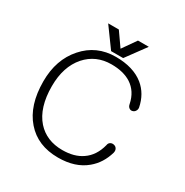

<svg xmlns="http://www.w3.org/2000/svg" viewBox="-196 -1013 1141 1187"><g transform="rotate(30 375.0 -420.0)"><path d="M311.5 -857.4H235.4L336.9 -717.8H422.9L525.4 -857.4H448.2L379.9 -759.8ZM380.9 -702.1Q243.2 -702.1 155.3 -601.6Q67.4 -502 67.4 -347.7Q67.4 -175.8 152.3 -79.1Q235.4 16.6 380.9 16.6Q503.9 16.6 579.1 -46.9Q640.6 -97.7 665 -182.6Q668.9 -200.2 661.1 -211.9Q654.3 -222.7 640.6 -225.6Q627.9 -228.5 617.2 -222.7Q604.5 -215.8 602.5 -200.2Q581.1 -116.2 520.5 -75.2Q465.8 -37.1 380.9 -37.1Q267.6 -37.1 200.2 -112.3Q127.9 -194.3 127.9 -347.7Q127.9 -486.3 200.2 -569.3Q270.5 -648.4 380.9 -648.4Q466.8 -648.4 521.5 -613.3Q583 -573.2 599.6 -492.2Q602.5 -474.6 614.3 -466.8Q624 -460 635.7 -462.9Q648.4 -465.8 655.3 -476.6Q663.1 -488.3 661.1 -502Q643.6 -590.8 580.1 -642.6Q505.9 -702.1 380.9 -702.1Z"/></g></svg>

Font: Gulim
Style: Regular
Weight: 400
Version: Version 2.21